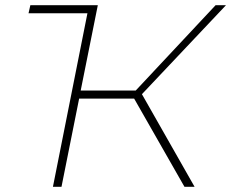

<svg xmlns="http://www.w3.org/2000/svg" viewBox="-20 -720 891 740"><path d="M90 -669 97 -700H357L291 -371H503L811 -700H851L527 -357L730 0H691L497 -340H285L217 0H184L317 -669Z"/></svg>

Font: Montserrat ExtraLight
Style: Italic
Weight: 200
Italic angle: -11.3°
Designer: Julieta Ulanovsky
Foundry: Julieta Ulanovsky
Version: Version 9.000; ttfautohint (v1.8.4.7-5d5b)